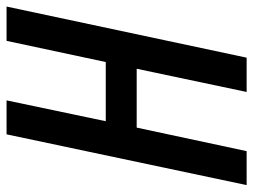

<svg xmlns="http://www.w3.org/2000/svg" viewBox="-112 -642 754 571"><g transform="rotate(-90 264.5 -357.0)"><path d="M-1 0H100L170 -327H345L276 0H378L530 -714H428L365 -419H189L251 -714H150Z"/></g></svg>

Font: Noto Sans UI Condensed Medium
Style: Italic
Weight: 500
Width: 3
Italic angle: -12°
Designer: Monotype Design Team
Foundry: Monotype Imaging Inc.
Version: Version 1.901